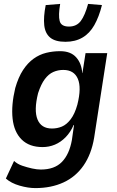

<svg xmlns="http://www.w3.org/2000/svg" viewBox="-20 -773 601 983"><path d="M161 190Q124 190 80.5 177.5Q37 165 10 141L52 51Q69 67 94 75.5Q119 84 144 89.5Q169 95 189 95Q259 95 297 56Q335 17 348 -56L359 -133H357Q341 -96 316 -70.5Q291 -45 261 -32.5Q231 -20 198 -20Q130 -20 91 -58.5Q52 -97 44.5 -165.5Q37 -234 58 -322Q74 -378 98 -414.5Q122 -451 152 -472.5Q182 -494 216.5 -502.5Q251 -511 288 -511Q342 -511 370 -479.5Q398 -448 401 -399H402L418 -501H529L462 -68Q448 16 408 74Q368 132 305 161Q242 190 161 190ZM246 -115Q273 -115 297 -125Q321 -135 342 -162.5Q363 -190 376 -237Q398 -324 378.5 -369.5Q359 -415 304 -415Q277 -415 253 -404.5Q229 -394 209.5 -368Q190 -342 175 -296Q153 -208 172 -161.5Q191 -115 246 -115ZM315 -559Q263 -559 237 -580.5Q211 -602 206.5 -644Q202 -686 214 -747L288 -753Q278 -694 285.5 -665.5Q293 -637 333 -637Q372 -637 393.5 -665.5Q415 -694 431 -753L502 -747Q487 -687 463 -644.5Q439 -602 402 -580.5Q365 -559 315 -559Z"/></svg>

Font: Nunito Sans 7pt Condensed
Style: Bold Italic
Weight: 700
Width: 3
Italic angle: -9°
Designer: Vernon Adams
Foundry: Vernon Adams
Version: Version 3.101;gftools[0.9.27]